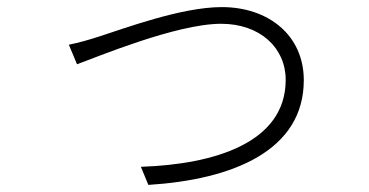

<svg xmlns="http://www.w3.org/2000/svg" viewBox="-20 -513 1040 541"><path d="M174 -387 197 -332C248 -350 476 -446 603 -446C713 -446 785 -378 785 -288C785 -111 585 -50 377 -43L398 8C637 -7 836 -89 836 -287C836 -414 736 -493 605 -493C491 -493 331 -433 259 -410C228 -400 203 -393 174 -387Z"/></svg>

Font: Noto Sans CJK KR Light
Style: Regular
Weight: 300
Designer: Ryoko NISHIZUKA (kana & ideographs); Paul D. Hunt (Latin, Greek & Cyrillic); Wenlong ZHANG (bopomofo); Sandoll Communica
Foundry: Adobe Systems Incorporated
Version: Version 1.004;PS 1.004;hotconv 1.0.82;makeotf.lib2.5.63406